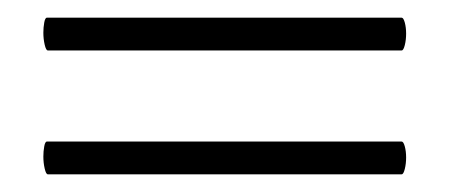

<svg xmlns="http://www.w3.org/2000/svg" viewBox="-20 -345 508 217"><path d="M29 -168Q29 -174 30 -179.5Q31 -185 33 -185H434Q436 -185 437.5 -179.5Q439 -174 439 -167Q439 -160 437.5 -154Q436 -148 434 -148H34Q32 -148 30.5 -154.5Q29 -161 29 -168ZM29 -308Q29 -314 30 -319.5Q31 -325 33 -325H434Q436 -325 437.5 -319.5Q439 -314 439 -307Q439 -300 437.5 -294Q436 -288 434 -288H34Q32 -288 30.5 -294.5Q29 -301 29 -308Z"/></svg>

Font: Cormorant SC Light
Style: Regular
Weight: 300
Designer: Christian Thalmann (Catharsis Fonts)
Foundry: Catharsis Fonts
Version: Version 4.000